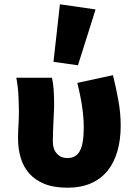

<svg xmlns="http://www.w3.org/2000/svg" viewBox="-20 -862 640 894"><path d="M294 12Q231 12 187.5 -5.5Q144 -23 116.5 -54Q89 -85 76.5 -127Q64 -169 64 -217Q64 -248 66 -278.5Q68 -309 68 -340Q68 -370 66 -414Q64 -458 56 -500H222Q228 -474 230 -442Q232 -410 232 -374Q232 -361 231 -341.5Q230 -322 229 -299Q228 -276 227 -251Q226 -226 226 -202Q226 -167 245 -146.5Q264 -126 294 -126Q334 -126 352 -159.5Q370 -193 370 -268Q370 -311 363 -361Q356 -411 340 -476L506 -512Q520 -455 531 -395.5Q542 -336 542 -277Q542 -211 526.5 -157.5Q511 -104 480.5 -66.5Q450 -29 403.5 -8.5Q357 12 294 12ZM343 -558 229 -574 259 -842 425 -818Z"/></svg>

Font: Source Code Pro Black
Style: Regular
Weight: 900
Monospace: yes
Designer: Paul D. Hunt, Teo Tuominen
Foundry: Adobe Systems Incorporated
Version: Version 2.030;PS 1.000;hotconv 16.6.51;makeotf.lib2.5.65220